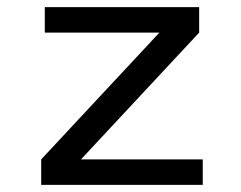

<svg xmlns="http://www.w3.org/2000/svg" viewBox="-20 -516 672 536"><path d="M95 0V-71L425 -425H105V-496H536V-425L206 -71H546V0Z"/></svg>

Font: Atkinson Hyperlegible Mono ExtraLight
Style: Regular
Weight: 400
Monospace: yes
Version: Version 2.001